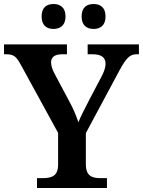

<svg xmlns="http://www.w3.org/2000/svg" viewBox="-22 -935 711 955"><path d="M444 -791C475 -791 503 -807 503 -853C503 -900 475 -915 444 -915C411 -915 384 -900 384 -853C384 -807 411 -791 444 -791ZM244 -791C275 -791 304 -807 304 -853C304 -900 275 -915 244 -915C212 -915 185 -900 185 -853C185 -807 212 -791 244 -791ZM162 0H510V-49H478C438 -49 405 -58 405 -118V-273L574 -588C607 -648 625 -665 657 -665H669V-714H414V-665H439C481 -665 503 -650 503 -618C503 -605 499 -585 485 -558L425 -444C403 -401 380 -358 368 -327C357 -358 344 -393 322 -432L248 -571C240 -587 232 -607 232 -625C232 -648 247 -665 286 -665H311V-714H-2V-665H11C48 -665 61 -651 82 -612L267 -274V-116C267 -58 233 -49 190 -49H162Z"/></svg>

Font: Noto Serif Gurmukhi SemiBold
Style: Regular
Weight: 600
Designer: Vaibhav Singh and the Monotype Design Team
Foundry: Monotype Imaging Inc.
Version: Version 2.004